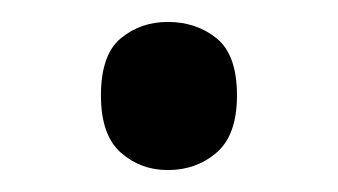

<svg xmlns="http://www.w3.org/2000/svg" viewBox="-20 -141 308 175"><path d="M72 -54Q72 -91 90 -106Q108 -121 133 -121Q159 -121 177.5 -106Q196 -91 196 -54Q196 -18 177.5 -2Q159 14 133 14Q108 14 90 -2Q72 -18 72 -54Z"/></svg>

Font: sinhala15
Style: Book
Weight: 400
Designer: Jelle Bosma - Monotype Design Team
Foundry: Monotype Imaging Inc.
Version: Version 2.003